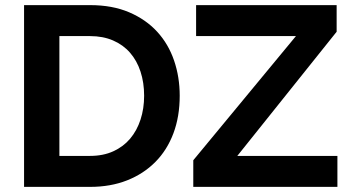

<svg xmlns="http://www.w3.org/2000/svg" viewBox="-20 -730 1372 750"><path d="M735 -104 1136 -589H746V-710H1295V-606L907 -121H1298V0H735ZM74 0V-710H332Q419 -710 484.5 -682Q550 -654 594 -606Q638 -558 660 -493.5Q682 -429 682 -356Q682 -275 657.5 -209.5Q633 -144 587 -97.5Q541 -51 476.5 -25.5Q412 0 332 0ZM543 -356Q543 -407 529 -450Q515 -493 488 -524Q461 -555 421.5 -572Q382 -589 332 -589H212V-121H332Q383 -121 422.5 -139Q462 -157 488.5 -188.5Q515 -220 529 -263Q543 -306 543 -356Z"/></svg>

Font: IngvarSans
Style: Bold
Weight: 700
Version: Version 3.000